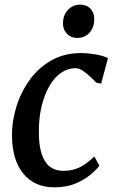

<svg xmlns="http://www.w3.org/2000/svg" viewBox="-20 -795 500 825"><path d="M213 10Q129 10 80.5 -48.5Q32 -107 31.5 -213.5Q31 -272.5 49.8 -334.5Q68.5 -396.5 105.8 -449.2Q143 -502 199 -534.5Q255 -567 329 -567Q357 -567 389.5 -561.5Q422 -556 444 -545.5L414.5 -435.5L393.5 -440Q381 -453.5 365.5 -467.8Q350 -482 334.2 -492Q318.5 -502 304.5 -502Q271 -502 242 -481.8Q213 -461.5 191.5 -424Q170 -386.5 158 -335.2Q146 -284 147 -222Q147.5 -167 159.8 -131.2Q172 -95.5 195 -78.2Q218 -61 251 -61Q281.5 -61 304.8 -69Q328 -77 347.5 -91Q367 -105 385.5 -122.5L407 -83Q394.5 -66 368.2 -44Q342 -22 303.2 -6Q264.5 10 213 10ZM311 -632Q285 -632 267.5 -650.2Q250 -668.5 250.5 -697Q251.5 -730.5 272.2 -752.8Q293 -775 325 -775Q352.5 -775 369 -757.2Q385.5 -739.5 385 -713Q385 -677.5 364.8 -654.8Q344.5 -632 311 -632Z"/></svg>

Font: Merriweather 20pt Medium
Style: Italic
Weight: 500
Italic angle: -7.8°
Version: Version 2.101